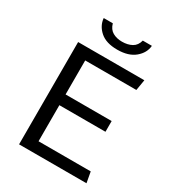

<svg xmlns="http://www.w3.org/2000/svg" viewBox="-208 -998 1010 1115"><g transform="rotate(30 297.5 -440.5)"><path d="M96 0V-686H540L528 -614H185V-386H494V-314H185V-72H535L548 0ZM314 -761Q239 -761 199 -796.5Q159 -832 155 -881H216Q226 -845 252.5 -830Q279 -815 315 -815Q353 -815 380.5 -830Q408 -845 417 -881H478Q474 -832 431.5 -796.5Q389 -761 314 -761Z"/></g></svg>

Font: Chivo Medium Light
Style: Regular
Weight: 300
Version: Version 2.002